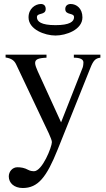

<svg xmlns="http://www.w3.org/2000/svg" viewBox="-20 -724 531 962"><path d="M393 -637C393 -681 364 -704 334 -704C320 -704 307 -696 307 -679C307 -646 351 -662 351 -638C351 -616 330 -598 258 -598C186 -598 165 -616 165 -638C165 -662 209 -646 209 -679C209 -696 199 -704 185 -704C157 -704 123 -681 123 -637C123 -576 205 -546 258 -546C311 -546 393 -575 393 -637ZM483 -450H350V-435C381 -435 398 -427 398 -411C398 -407 397 -392 394 -385L286 -111L169 -367C163 -381 156 -397 156 -408C156 -426 170 -433 213 -435V-450H8V-436C34 -432 51 -423 61 -401L195 -118C214 -78 240 -27 240 -12C240 12 192 134 150 134C144 134 132 133 121 127C103 117 85 114 67 114C43 114 24 135 24 160C24 193 51 218 94 218C170 218 213 165 269 25L433 -384C448 -422 459 -432 483 -435Z"/></svg>

Font: XITS Math
Style: Regular
Weight: 400
Designer: MicroPress Inc., with final additions and corrections provided by Coen Hoffman, Elsevier (retired)
Version: Version 1.108